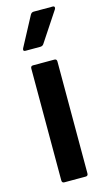

<svg xmlns="http://www.w3.org/2000/svg" viewBox="-112 -741 428 780"><g transform="rotate(-15 102.0 -351.0)"><path d="M57 0Q47 0 47 -11V-481Q47 -492 57 -492H147Q157 -492 157 -481V-11Q157 0 147 0ZM43 -557Q31 -557 36 -569L102 -693Q107 -702 116 -702H197Q202 -702 203.5 -698Q205 -694 202 -689L120 -565Q115 -557 105 -557Z"/></g></svg>

Font: Sofia Sans Condensed
Style: Bold
Weight: 700
Designer: Botio Nikoltchev, Ani Petrova
Foundry: lettersoup
Version: Version 4.101; ttfautohint (v1.8.4.7-5d5b)